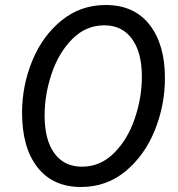

<svg xmlns="http://www.w3.org/2000/svg" viewBox="-20 -734 712 766"><path d="M68 -284Q68 -392 108.5 -491Q149 -590 225 -652Q301 -714 402 -714Q515 -714 576.5 -635.5Q638 -557 638 -423Q638 -314 597.5 -214Q557 -114 481 -51Q405 12 303 12Q191 12 129.5 -66.5Q68 -145 68 -284ZM546 -428Q546 -525 506.5 -579Q467 -633 396 -633Q323 -633 269 -579Q215 -525 186.5 -441.5Q158 -358 158 -273Q158 -176 197 -122.5Q236 -69 307 -69Q380 -69 434.5 -123Q489 -177 517.5 -260.5Q546 -344 546 -428Z"/></svg>

Font: Thasadith
Style: Bold Italic
Weight: 700
Italic angle: -9°
Designer: Cadson Demak Co.,Ltd.
Foundry: Cadson Demak Co.,Ltd.
Version: Version 1.000; ttfautohint (v1.6)